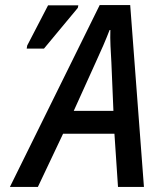

<svg xmlns="http://www.w3.org/2000/svg" viewBox="-20 -735 642 755"><path d="M19 0 372 -715H492L546 0H444L430 -209H228L129 0ZM270 -299H426L418 -489Q416 -521 414.5 -554.5Q413 -588 414 -617H411Q389 -560 356 -489ZM85 -544 87 -556 169 -714H288L286 -704L153 -544Z"/></svg>

Font: Noto Sans SemiCondensed Medium
Style: Italic
Weight: 500
Width: 4
Italic angle: -12°
Designer: Monotype Design Team
Foundry: Monotype Imaging Inc.
Version: Version 2.013; ttfautohint (v1.8.4.7-5d5b)